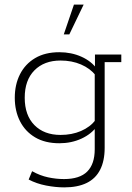

<svg xmlns="http://www.w3.org/2000/svg" viewBox="-20 -630 573 831"><path d="M258 181Q221 181 179.5 173Q138 165 104 147L119 111Q153 130 188 137.5Q223 145 257 145Q325 145 357.5 112.5Q390 80 390 16V-76L401 -85Q376 -50 332.5 -30Q289 -10 237 -10Q175 -10 132 -35.5Q89 -61 66.5 -105.5Q44 -150 44 -207Q44 -264 66.5 -308.5Q89 -353 132 -378.5Q175 -404 237 -404Q289 -404 332.5 -384.5Q376 -365 401 -330L391 -332V-394H505V-361H433V10Q433 66 413.5 104.5Q394 143 355 162Q316 181 258 181ZM242 -46Q291 -46 330.5 -63Q370 -80 394 -111L390 -89V-322L394 -304Q370 -334 330.5 -351Q291 -368 242 -368Q171 -368 129 -325.5Q87 -283 87 -207Q87 -131 129 -88.5Q171 -46 242 -46ZM256 -481 300 -610H342L280 -481Z"/></svg>

Font: Rokkitt ExtraLight
Style: Regular
Weight: 250
Version: Version 3.103